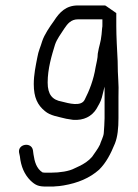

<svg xmlns="http://www.w3.org/2000/svg" viewBox="-20 -529 505 705"><path d="M186 155H187C192 155 201 154 213 152C266 143 309 125 344 94C370 68 386 37 402 -2C412 -27 415 -59 415 -95V-173C417 -228 412 -242 412 -305C410 -345 407 -395 407 -434V-481L368 -508L365 -509H266C223 -509 199 -485 178 -452C162 -430 143 -402 135 -378C129 -357 121 -342 117 -318C111 -287 104 -255 104 -220C104 -171 118 -143 145 -121C165 -104 192 -101 223 -93L248 -89C288 -86 317 -102 334 -129C340 -140 350 -155 354 -171L364 -211V-95C364 -81 362 -53 361 -40C360 -27 350 -9 347 2C339 19 327 33 318 47C305 62 288 73 271 81L254 89C234 100 199 105 168 105H149C144 105 140 105 136 104C114 90 107 65 103 38L101 23C96 -9 45 -1 50 31L53 45C57 83 70 112 92 134C110 151 121 156 149 156H168C174 156 180 156 186 155ZM356 -438C356 -433 356 -430 355 -426L353 -403C350 -372 344 -363 339 -332C339 -315 334 -298 331 -282C324 -237 308 -196 291 -163C278 -136 231 -150 207 -156C172 -162 155 -182 155 -226C155 -277 170 -326 182 -365C189 -386 204 -405 216 -424C228 -442 241 -458 266 -458H356ZM135 -376ZM222 -96H223ZM248 -92ZM254 88V89ZM50 31ZM343 94H344ZM369 64ZM207 -151Z"/></svg>

Font: Blanket
Style: Light
Weight: 300
Foundry: Cannot Into Space Fonts
Version: Version 0.9